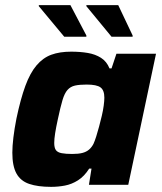

<svg xmlns="http://www.w3.org/2000/svg" viewBox="-20 -719 629 747"><path d="M179 8Q127 8 93.5 -3.5Q60 -15 44 -44Q28 -73 28 -125Q28 -150 32 -183.5Q36 -217 44 -258Q60 -334 78.5 -384.5Q97 -435 122 -464.5Q147 -494 179.5 -506Q212 -518 257 -518Q292 -518 321.5 -513Q351 -508 373 -494Q395 -480 406 -453H414L433 -510H587L479 0H326L336 -63H327Q308 -33 283.5 -17.5Q259 -2 232.5 3Q206 8 179 8ZM261 -120Q285 -120 300.5 -124Q316 -128 326.5 -137Q337 -146 344 -160Q349 -171 354.5 -188.5Q360 -206 365.5 -226.5Q371 -247 376 -268Q381 -289 383.5 -308Q386 -327 386 -339Q386 -368 371 -379Q356 -390 317 -390Q289 -390 271.5 -386Q254 -382 242.5 -369Q231 -356 223 -329Q215 -302 205 -255Q198 -223 194.5 -200.5Q191 -178 191 -163Q191 -144 197.5 -135Q204 -126 220 -123Q236 -120 261 -120ZM230 -576 131 -695V-699H254L316 -581V-576ZM414 -576 316 -695V-699H440L496 -581V-576Z"/></svg>

Font: Saira Thin
Style: Bold Italic
Weight: 700
Italic angle: -12°
Version: Version 1.101